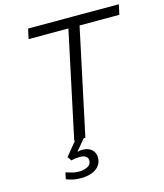

<svg xmlns="http://www.w3.org/2000/svg" viewBox="-132 -796 951 1114"><g transform="rotate(-15 344.0 -239.0)"><path d="M233 0 369 -638H130L143 -698H688L675 -638H436L300 0ZM215 220Q186 220 165.5 215Q145 210 128 203L136 164Q158 171 175.5 175.5Q193 180 215 180Q244 180 266 168.5Q288 157 288 133Q288 117 275.5 108Q263 99 241 99Q230 99 217 100.5Q204 102 188 106L171 82L254 -20L291 -1L234 67Q246 64 252.5 63.5Q259 63 268 63Q300 63 320.5 81.5Q341 100 341 130Q341 158 325 178.5Q309 199 280.5 209.5Q252 220 215 220Z"/></g></svg>

Font: Azeret Mono Thin ExtraLight
Style: Italic
Weight: 250
Italic angle: -12°
Version: Version 1.002